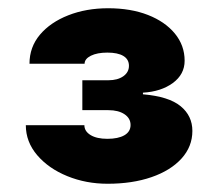

<svg xmlns="http://www.w3.org/2000/svg" viewBox="-20 -867 525 461"><path d="M238.3 -425.8Q186.5 -425.8 141.6 -444.1Q96.7 -462.4 69.3 -494.4Q42 -526.4 42 -566.4H182.6Q182.6 -551.8 197.5 -542.7Q212.4 -533.7 237.8 -533.7Q263.7 -533.7 278.6 -542.2Q293.5 -550.8 293.5 -566.9Q293.5 -583 278.8 -592.8Q264.2 -602.5 240.2 -602.5H177.7V-674.3H240.2Q262.2 -674.3 275.9 -683.8Q289.6 -693.4 289.6 -709Q289.6 -724.6 276.1 -732.7Q262.7 -740.7 237.8 -740.7Q213.4 -740.7 198.2 -733.2Q183.1 -725.6 183.1 -713.9H50.8Q50.8 -753.9 75.9 -783.7Q101.1 -813.5 144 -830.3Q187 -847.2 239.7 -847.2Q293.9 -847.2 335.2 -831.1Q376.5 -814.9 399.9 -786.4Q423.3 -757.8 423.3 -721.2Q423.3 -688.5 395 -667.7Q366.7 -647 323.2 -644.5V-640.6Q385.3 -635.3 413.6 -612.1Q441.9 -588.9 441.9 -552.7Q441.9 -515.1 415.8 -486.3Q389.6 -457.5 343.8 -441.7Q297.9 -425.8 238.3 -425.8Z"/></svg>

Font: Inter 16pt Black
Style: Regular
Weight: 900
Version: Version 4.001;git-66647c0bb